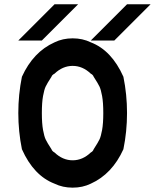

<svg xmlns="http://www.w3.org/2000/svg" viewBox="-20 -853 712 883"><path d="M397.5 -8.3Q360 10 314.2 10Q268.3 10 230.8 -8.3Q135 -45 80.8 -166.7Q64.2 -248.3 64.2 -333.3Q64.2 -418.3 80.8 -500Q132.5 -614.2 230.8 -658.3Q268.3 -676.7 314.2 -676.7Q360 -676.7 397.5 -658.3Q493.3 -621.7 547.5 -500Q564.2 -418.3 564.2 -333.3Q564.2 -248.3 547.5 -166.7Q495.8 -52.5 397.5 -8.3ZM397.5 -151.7Q407.5 -156.7 410.8 -166.7Q430.8 -197.5 437.5 -211.7Q444.2 -225.8 449.6 -255.4Q455 -285 455 -333.3Q455 -381.7 449.6 -411.2Q444.2 -440.8 437.5 -455Q430.8 -469.2 410.8 -500Q407.5 -509.2 397.5 -514.2Q360 -550 314.2 -550Q268.3 -550 230.8 -514.2Q219.2 -508.3 216.7 -500Q196.7 -469.2 190 -455Q183.3 -440.8 177.9 -411.2Q172.5 -381.7 172.5 -333.3Q172.5 -285 177.9 -255.4Q183.3 -225.8 190 -211.7Q196.7 -197.5 216.7 -166.7Q220 -157.5 230.8 -151.7Q268.3 -115.8 314.2 -115.8Q360 -115.8 397.5 -151.7ZM672.5 -833.3Q540 -700 505.8 -666.7H397.5L564.2 -833.3ZM339.2 -833.3Q206.7 -700 172.5 -666.7H64.2L230.8 -833.3Z"/></svg>

Font: 0xA000
Style: Bold
Weight: 700
Version: Version 0.1